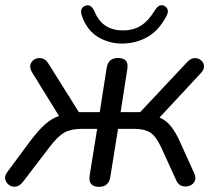

<svg xmlns="http://www.w3.org/2000/svg" viewBox="-29 -718 834 745"><path d="M355 7Q312 7 319 -38L348 -218H288Q246 -218 220.5 -203.5Q195 -189 163 -147L59 -11Q47 4 32.5 6Q18 8 6.5 0Q-5 -8 -8.5 -21.5Q-12 -35 -1 -50L87 -169Q122 -215 147.5 -237Q173 -259 200 -268L95 -438Q85 -455 89.5 -468.5Q94 -482 106.5 -488.5Q119 -495 134 -491.5Q149 -488 159 -471L277 -283H358L385 -455Q391 -493 429 -493Q472 -493 465 -450L439 -283H515L699 -479Q712 -492 726 -492.5Q740 -493 750.5 -484.5Q761 -476 762.5 -462.5Q764 -449 751 -435L590 -262Q616 -251 635 -227Q654 -203 670 -166L724 -47Q733 -28 726.5 -15Q720 -2 706 3Q692 8 677 3.5Q662 -1 655 -18L596 -147Q576 -190 553.5 -204Q531 -218 493 -218H429L399 -31Q393 7 355 7ZM444 -549Q393 -549 350.5 -575Q308 -601 289 -656Q278 -687 303 -696Q325 -704 339 -671Q354 -635 381.5 -617.5Q409 -600 447 -600Q489 -600 518 -618.5Q547 -637 572 -678Q588 -704 607 -696Q618 -691 621.5 -680.5Q625 -670 616 -654Q586 -598 541.5 -573.5Q497 -549 444 -549Z"/></svg>

Font: Nunito
Style: Italic
Weight: 400
Italic angle: -9°
Designer: Vernon Adams
Foundry: Vernon Adams
Version: Version 3.601; ttfautohint (v1.8.2.53-6de2)